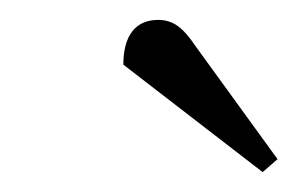

<svg xmlns="http://www.w3.org/2000/svg" viewBox="-20 -668 299 193"><path d="M104 -603Q104 -625 113 -636.5Q122 -648 139 -648Q150 -648 158.5 -642Q167 -636 177 -621L259 -508L244 -495Z"/></svg>

Font: Arapey
Style: Italic
Weight: 400
Italic angle: -12°
Designer: Eduardo Rodriguez Tunni
Foundry: Eduardo Rodriguez Tunni
Version: Version 3.000